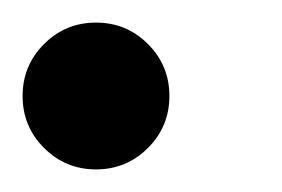

<svg xmlns="http://www.w3.org/2000/svg" viewBox="-23 -138 250 170"><path d="M62 12Q35 12 16 -7Q-3 -26 -3 -53Q-3 -80 16 -99Q35 -118 62 -118Q89 -118 108 -99Q127 -80 127 -53Q127 -26 108 -7Q89 12 62 12Z"/></svg>

Font: Atkinson Hyperlegible Next
Style: Italic
Weight: 400
Italic angle: -12°
Designer: Elliott Scott, Megan Eiswerth, Linus Boman, Theodore Petrosky, Letters from Sweden
Foundry: Applied Design Works, Letters from Sweden
Version: Version 2.001